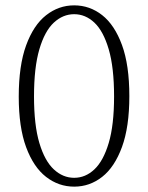

<svg xmlns="http://www.w3.org/2000/svg" viewBox="-20 -684 553 717"><path d="M257 13Q199 13 152 -23.5Q105 -60 77.5 -134.5Q50 -209 50 -323Q50 -439 77.5 -514.5Q105 -590 152 -627Q199 -664 257 -664Q315 -664 361.5 -627.5Q408 -591 435.5 -516Q463 -441 463 -325Q463 -210 435.5 -135Q408 -60 361.5 -23.5Q315 13 257 13ZM257 -20Q299 -20 332.5 -51.5Q366 -83 386 -150Q406 -217 406 -324Q406 -432 386 -500Q366 -568 332.5 -599.5Q299 -631 257 -631Q215 -631 181 -599.5Q147 -568 127 -500Q107 -432 107 -324Q107 -217 127 -150Q147 -83 181 -51.5Q215 -20 257 -20Z"/></svg>

Font: Source Serif 4 SmText Light
Style: Regular
Weight: 300
Designer: Frank Grießhammer
Foundry: Adobe
Version: Version 4.005;hotconv 1.1.0;makeotfexe 2.6.0